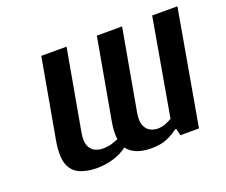

<svg xmlns="http://www.w3.org/2000/svg" viewBox="-90 -638 927 786"><g transform="rotate(-20 373.0 -245.0)"><path d="M210 10Q170 10 138.5 -3Q107 -16 93.5 -49.5Q80 -83 90 -147L153 -500H263L200 -147Q194 -112 202 -92.5Q210 -73 226 -65Q242 -57 261 -57Q281 -57 298.5 -62Q316 -67 329 -73Q327 -84 327.5 -104.5Q328 -125 332 -147L395 -500H505L442 -147Q436 -112 444 -92.5Q452 -73 467.5 -65Q483 -57 499 -57Q518 -57 534.5 -63.5Q551 -70 562 -77L636 -500H746L658 0H577L570 -30H565Q545 -14 517 -2Q489 10 448 10Q412 10 386 0Q360 -10 344 -31Q318 -11 283 -0.5Q248 10 210 10Z"/></g></svg>

Font: Cuprum SemiBold
Style: Italic
Weight: 600
Italic angle: -10°
Version: Version 3.000